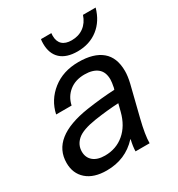

<svg xmlns="http://www.w3.org/2000/svg" viewBox="-173 -824 876 946"><g transform="rotate(-30 265.5 -350.5)"><path d="M481 -369Q481 -340 472 -302L429 -130Q408 -46 408 0H328Q328 -26 337 -64H335Q266 11 159 11Q86 11 45.5 -24.5Q5 -60 5 -120Q5 -265 229 -299Q318 -312 389 -315L392 -324Q398 -354 398 -369Q398 -412 372 -433Q346 -454 299 -454Q247 -454 212.5 -426.5Q178 -399 168 -353H80Q96 -427 156 -474.5Q216 -522 304 -522Q390 -522 435.5 -484Q481 -446 481 -369ZM236 -234Q158 -222 128 -195.5Q98 -169 98 -131Q98 -97 121.5 -77Q145 -57 188 -57Q252 -57 298 -96Q344 -135 362 -205L373 -248Q310 -245 236 -234ZM328 -569Q265 -569 232 -599.5Q199 -630 199 -687Q199 -703 201 -712H260Q259 -707 259 -697Q259 -665 277 -648Q295 -631 330 -631Q370 -631 398.5 -652Q427 -673 440 -712H512Q493 -644 444.5 -606.5Q396 -569 328 -569Z"/></g></svg>

Font: CST
Style: Italic
Weight: 400
Italic angle: -14°
Version: Version 1.00